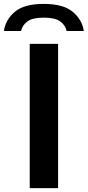

<svg xmlns="http://www.w3.org/2000/svg" viewBox="-68 -965 450 985"><path d="M84.5 0V-740H230V0ZM-48 -806Q-39.5 -864.5 8.5 -904.8Q56.5 -945 156.5 -945Q256.5 -945 305 -904.5Q353.5 -864 362 -806H274Q267 -836.5 240.5 -855.5Q214 -874.5 156.5 -874.5Q99.5 -874.5 73.2 -855.5Q47 -836.5 40 -806Z"/></svg>

Font: Encode Sans Expanded Expanded SemiBold
Style: Regular
Weight: 600
Width: 7
Designer: Multiple Designers
Foundry: Impallari Type
Version: Version 3.000; ttfautohint (v1.8.3) -l 8 -r 50 -G 200 -x 14 